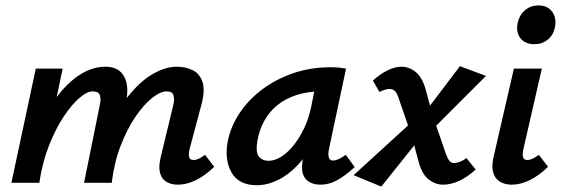

<svg xmlns="http://www.w3.org/2000/svg" viewBox="-20 -674 2068 708"><path d="M636 7Q612 7 594.5 -3Q577 -13 570.5 -35Q564 -57 572 -92L619 -287Q624 -307 620 -322Q616 -337 594 -337Q571 -337 540.5 -312.5Q510 -288 479.5 -243.5Q449 -199 425 -137Q401 -75 392 0H320Q342 -108 377 -188.5Q412 -269 455 -322Q498 -375 544 -401.5Q590 -428 632 -428Q664 -428 690 -415.5Q716 -403 726.5 -372.5Q737 -342 723 -289L679 -124Q675 -106 677.5 -95Q680 -84 694 -84Q702 -84 711.5 -88Q721 -92 736 -103L770 -59Q736 -26 702 -9.5Q668 7 636 7ZM22 0 112 -421H211L123 0ZM60 0Q80 -97 112 -175.5Q144 -254 185 -310.5Q226 -367 273 -397.5Q320 -428 369 -428Q419 -428 438.5 -390.5Q458 -353 443 -289L375 0H290L348 -287Q353 -307 348.5 -322Q344 -337 321 -337Q301 -337 272.5 -312.5Q244 -288 214.5 -243.5Q185 -199 160.5 -137Q136 -75 125 0Z M927 9Q860 9 833.5 -38.5Q807 -86 820 -154Q831 -208 863.5 -257Q896 -306 946.5 -344Q997 -382 1061 -404Q1125 -426 1199 -426Q1219 -426 1232 -424.5Q1245 -423 1256 -421L1193 -124Q1185 -82 1208 -82Q1217 -82 1229 -87.5Q1241 -93 1255 -103L1288 -58Q1251 -24 1221.5 -8.5Q1192 7 1162 7Q1138 7 1120.5 -3Q1103 -13 1096.5 -34.5Q1090 -56 1098 -92L1131 -243L1185 -277Q1170 -211 1142.5 -158Q1115 -105 1080 -67.5Q1045 -30 1005.5 -10.5Q966 9 927 9ZM970 -81Q994 -81 1018.5 -97Q1043 -113 1064.5 -140.5Q1086 -168 1102.5 -203.5Q1119 -239 1127 -278L1147 -377L1202 -334Q1193 -336 1184 -336.5Q1175 -337 1166 -337Q1114 -337 1073 -323.5Q1032 -310 1002.5 -286Q973 -262 954.5 -228.5Q936 -195 929 -154Q922 -111 935 -96Q948 -81 970 -81Z M1614 7Q1586 7 1561 -12Q1536 -31 1523 -80L1498 -173L1451 -309Q1444 -331 1436 -338.5Q1428 -346 1417 -346Q1408 -346 1397.5 -342.5Q1387 -339 1379 -335L1355 -377Q1380 -400 1408 -414Q1436 -428 1460 -428Q1489 -428 1513.5 -408Q1538 -388 1551 -339L1576 -247L1623 -110Q1631 -88 1637.5 -80.5Q1644 -73 1654 -73Q1665 -73 1677.5 -78Q1690 -83 1700 -91L1734 -49Q1705 -22 1674 -7.5Q1643 7 1614 7ZM1386 14 1284 -28 1518 -242 1542 -181ZM1560 -182 1535 -244 1676 -430 1772 -394Z M1867 7Q1843 7 1824.5 -3.5Q1806 -14 1799 -36.5Q1792 -59 1800 -95L1875 -421H1978L1910 -124Q1906 -106 1908.5 -95Q1911 -84 1925 -84Q1933 -84 1942.5 -88Q1952 -92 1967 -103L2001 -59Q1967 -26 1933 -9.5Q1899 7 1867 7ZM1950 -511Q1927 -511 1911.5 -521.5Q1896 -532 1890 -550Q1884 -568 1889 -590Q1895 -618 1915.5 -636Q1936 -654 1966 -654Q1989 -654 2004 -643Q2019 -632 2025 -613.5Q2031 -595 2026 -572Q2020 -544 1999.5 -527.5Q1979 -511 1950 -511Z"/></svg>

Font: Ysabeau Office
Style: Bold Italic
Weight: 700
Italic angle: -12°
Designer: Christian Thalmann (Catharsis Fonts)
Version: Version 2.001;gftools[0.9.30]; featfreeze: tnum,lnum,ss02